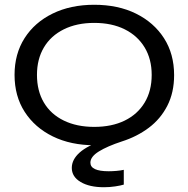

<svg xmlns="http://www.w3.org/2000/svg" viewBox="-20 -596 790 805"><path d="M491 -3Q430 17 394.5 39Q359 61 359 86Q359 122 436 122Q451 122 468.5 120.5Q486 119 499 116V178Q486 182 463 185.5Q440 189 416 189Q355 189 318 167Q281 145 281 108Q281 73 314 43.5Q347 14 419 -10L413 12Q404 13 395 13Q386 13 377 13Q277 13 201.5 -24Q126 -61 83.5 -127Q41 -193 41 -282Q41 -370 83 -436Q125 -502 200.5 -539Q276 -576 375 -576Q475 -576 550 -539Q625 -502 667.5 -436Q710 -370 710 -281Q710 -208 681.5 -152.5Q653 -97 603.5 -60Q554 -23 491 -3ZM135 -282Q135 -215 164 -166Q193 -117 247.5 -90.5Q302 -64 375 -64Q449 -64 503 -90.5Q557 -117 586.5 -166Q616 -215 616 -282Q616 -348 586.5 -397Q557 -446 503 -473Q449 -500 375 -500Q302 -500 247.5 -473Q193 -446 164 -397Q135 -348 135 -282Z"/></svg>

Font: Unbounded Light
Style: Regular
Weight: 300
Designer: Luke Prowse, Jean-Baptiste Morizot, Fátima Lázaro, Florian Runge
Foundry: NaN
Version: Version 1.700